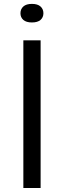

<svg xmlns="http://www.w3.org/2000/svg" viewBox="-20 -942 320 962"><path d="M97 0V-740H183.5V0ZM140 -829.5Q111.5 -829.5 97 -842.2Q82.5 -855 82.5 -875.5Q82.5 -896.5 97 -909.5Q111.5 -922.5 140 -922.5Q168.5 -922.5 183 -909.5Q197.5 -896.5 197.5 -875.5Q197.5 -855 183 -842.2Q168.5 -829.5 140 -829.5Z"/></svg>

Font: Encode Sans Exp
Style: Regular
Weight: 400
Width: 7
Designer: Multiple Designers
Foundry: Impallari Type
Version: Version 3.002; ttfautohint (v1.8.3) -l 8 -r 50 -G 200 -x 14 